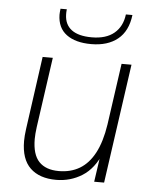

<svg xmlns="http://www.w3.org/2000/svg" viewBox="-51 -740 630 790"><g transform="rotate(5 263.5 -345.5)"><path d="M210 6Q141 6 103 -30.5Q65 -67 65 -142Q65 -153 66 -165Q67 -177 69 -192L111 -493H153L112 -204Q110 -190 109 -176.5Q108 -163 108 -154Q108 -90 136 -60.5Q164 -31 218 -31Q267 -31 304 -53Q341 -75 365.5 -121Q390 -167 401 -239L437 -493H478L408 0H367L385 -124L394 -123Q366 -55 317.5 -24.5Q269 6 210 6ZM305 -563Q240 -563 203 -590.5Q166 -618 165 -672Q165 -676 165.5 -682.5Q166 -689 167 -697H193Q192 -690 192 -685Q192 -680 192 -675Q193 -634 221.5 -612.5Q250 -591 305 -591Q364 -591 397.5 -619Q431 -647 437 -697H464Q456 -630 414.5 -596.5Q373 -563 305 -563Z"/></g></svg>

Font: Hanken Grotesk ExtraLight
Style: Italic
Weight: 250
Italic angle: -8°
Designer: Alfredo Marco Pradil
Foundry: Hanken Design Co.
Version: Version 3.013